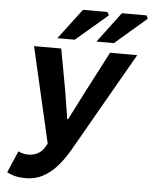

<svg xmlns="http://www.w3.org/2000/svg" viewBox="-58 -903 765 964"><g transform="rotate(5 324.5 -421.5)"><path d="M109 12Q74 12 50.5 5.5Q27 -1 13 -10L60 -119Q81 -107 111 -107Q137 -107 158 -118.5Q179 -130 189 -147L203 -170L92 -652H229L266 -450L290 -301H294L370 -450L475 -652H612L324 -149Q295 -99 262.5 -63Q230 -27 192 -7.5Q154 12 109 12ZM205 -702 321 -855H444L453 -839L293 -702ZM402 -702 517 -855H641L649 -839L490 -702Z"/></g></svg>

Font: Source Sans 3
Style: Bold Italic
Weight: 700
Italic angle: -11°
Designer: Paul D. Hunt
Foundry: Adobe
Version: Version 3.052;hotconv 1.1.0;makeotfexe 2.6.0